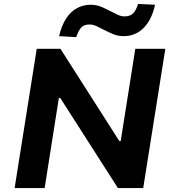

<svg xmlns="http://www.w3.org/2000/svg" viewBox="-20 -952 880 972"><path d="M54 0 166 -705H286L584 -238H591L665 -705H817L705 0H577L285 -456H278L206 0ZM366 -764 279 -769Q291 -820 313 -855.5Q335 -891 367.5 -909.5Q400 -928 439 -928Q467 -928 492.5 -917.5Q518 -907 540 -895Q559 -885 576.5 -877Q594 -869 611 -869Q639 -869 654 -884.5Q669 -900 679 -932L765 -928Q748 -851 706.5 -810Q665 -769 606 -769Q577 -769 552 -779.5Q527 -790 504 -802Q485 -812 468 -820Q451 -828 433 -828Q405 -828 391 -812.5Q377 -797 366 -764Z"/></svg>

Font: Nunito Sans 6pt ExtraBold
Style: Italic
Weight: 800
Italic angle: -9°
Version: Version 3.101;gftools[0.9.27]